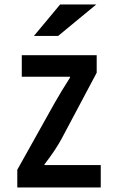

<svg xmlns="http://www.w3.org/2000/svg" viewBox="-20 -811 540 856"><path d="M248 -791H409.2L239.3 -650.9H131.3ZM77.1 -564.9H411.1V-486.8L254.4 -191.9Q228.5 -143.6 178.2 -78.1V-75.2H429.2V24.9H57.1V-54.2L223.1 -351.1Q252.4 -402.8 292 -464.8V-468.8H77.1Z"/></svg>

Font: BIZ UDGothic
Style: Bold
Weight: 700
Monospace: yes
Designer: TypeBank Co., Ltd.
Foundry: Morisawa Inc.
Version: Version 1.05